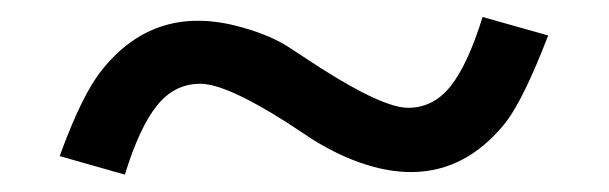

<svg xmlns="http://www.w3.org/2000/svg" viewBox="-20 -466 707 223"><path d="M49.3 -284.7Q75.2 -356 98.1 -384.3Q157.7 -459.5 252.4 -436.5Q290 -427.2 314 -412.1L352.1 -387.2Q424.8 -340.8 454.1 -340.8Q483.4 -340.8 503.4 -366Q523.4 -391.1 540.5 -446.3L616.7 -424.8Q587.9 -350.1 566.9 -323.2Q493.7 -232.4 376 -286.1Q358.4 -294.4 342.8 -304.2L314 -323.2Q242.7 -368.7 212.6 -368.7Q182.6 -368.7 162.4 -343.5Q142.1 -318.4 125 -263.2Z"/></svg>

Font: Duru Sans
Style: Regular
Weight: 400
Designer: Onur Yazõcõgil
Foundry: Onur Yazõcõgil
Version: Version 1.002